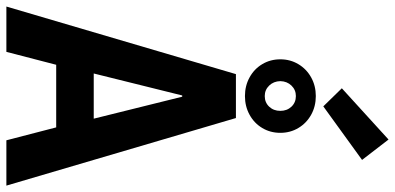

<svg xmlns="http://www.w3.org/2000/svg" viewBox="-338 -900 1238 602"><g transform="rotate(90 281.0 -599.0)"><path d="M417.5 -1198.2 481.4 -1115.2 313.5 -993.7 256.8 -1051.8ZM166 -858.9Q166 -890.1 181.2 -915.5Q196.3 -940.9 222.7 -955.6Q249 -970.2 281.2 -970.2Q313.5 -970.2 339.8 -955.6Q366.2 -940.9 381.3 -915.5Q396.5 -890.1 396.5 -858.9Q396.5 -827.6 381.3 -802.2Q366.2 -776.9 339.8 -762.5Q313.5 -748 281.2 -748Q249 -748 222.7 -762.5Q196.3 -776.9 181.2 -802.2Q166 -827.6 166 -858.9ZM234.4 -858.9Q234.9 -837.9 248.3 -824Q261.7 -810.1 281.2 -810.1Q301.3 -810.1 314.5 -824Q327.6 -837.9 327.6 -858.9Q327.6 -879.9 314.5 -893.8Q301.3 -907.7 281.2 -907.7Q261.7 -907.7 248.3 -893.8Q234.9 -879.9 234.4 -858.9ZM562 0H419.9L379.4 -156.2H183.1L142.6 0H0.5L212.4 -719.7H350.1ZM283.2 -551.3H279.3L210.4 -273.9H352.1Z"/></g></svg>

Font: Reddit Mono
Style: Bold
Weight: 700
Designer: Stephen Hutchings
Foundry: Reddit
Version: Version 1.009